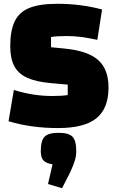

<svg xmlns="http://www.w3.org/2000/svg" viewBox="-20 -660 617 1012"><path d="M256 -154Q307 -154 337 -159V-214L247 -222Q169 -229 122.5 -250.5Q76 -272 55 -312Q34 -352 34 -416Q34 -500 58 -548.5Q82 -597 135.5 -618.5Q189 -640 283 -640Q406 -640 518 -610L493 -450Q441 -461 405 -465.5Q369 -470 331 -470Q280 -470 249 -465V-411L321 -404Q443 -392 497.5 -343.5Q552 -295 552 -199Q552 -88 488 -36.5Q424 15 286 15Q144 15 25 -21L53 -186Q153 -154 256 -154ZM233 310 257 206Q223 201 209 185.5Q195 170 195 137Q195 81 215 60.5Q235 40 289 40Q342 40 362 60.5Q382 81 382 137Q382 161 374.5 186Q367 211 350 248L307 332Z"/></svg>

Font: Changa ExtraBold
Style: Regular
Weight: 800
Designer: Eduardo Rodriguez Tunni
Foundry: Eduardo Rodriguez Tunni
Version: Version 2.002; ttfautohint (v1.5) -l 8 -r 50 -G 220 -x 14 -H